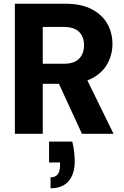

<svg xmlns="http://www.w3.org/2000/svg" viewBox="-20 -720 666 1033"><path d="M60 0V-700H332Q417 -700 473.5 -670.5Q530 -641 557.5 -592Q585 -543 585 -483Q585 -427 558.5 -378Q532 -329 476 -299Q420 -269 331 -269H210V0ZM421 0 280 -306H441L591 0ZM210 -377H323Q379 -377 405.5 -404Q432 -431 432 -477Q432 -522 405.5 -548.5Q379 -575 323 -575H210ZM252 293V234Q278 234 290.5 218Q303 202 303 170V154H244V42H369Q376 71 379 98Q382 125 382 150Q382 215 349.5 254Q317 293 252 293Z"/></svg>

Font: DM Sans 28pt Black
Style: Regular
Weight: 900
Version: Version 4.004;gftools[0.9.30]